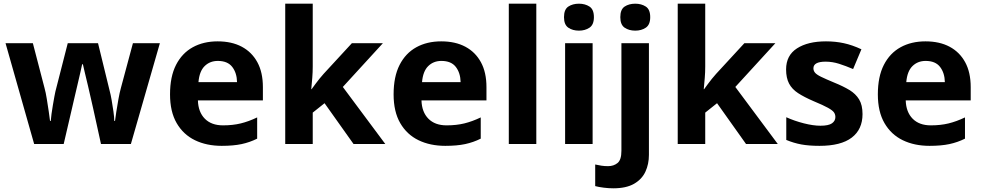

<svg xmlns="http://www.w3.org/2000/svg" viewBox="-20 -780 5321 1040"><path d="M485 -191Q481 -208 473.5 -241.5Q466 -275 457 -313.5Q448 -352 440 -384.5Q432 -417 429 -432H425Q422 -417 414.5 -384.5Q407 -352 398 -313.5Q389 -275 381 -241Q373 -207 369 -189L325 0H165L10 -546H158L221 -304Q228 -279 233.5 -244Q239 -209 244 -176.5Q249 -144 251 -125H255Q256 -139 259 -162.5Q262 -186 266.5 -211Q271 -236 274.5 -256.5Q278 -277 280 -284L347 -546H511L575 -284Q579 -270 584.5 -239Q590 -208 594.5 -176Q599 -144 599 -125H603Q605 -142 610 -174.5Q615 -207 621.5 -243Q628 -279 635 -304L700 -546H846L689 0H527Z M1159 -556Q1235 -556 1289.5 -527Q1344 -498 1374 -443Q1404 -388 1404 -308V-236H1052Q1054 -173 1089.5 -137Q1125 -101 1188 -101Q1241 -101 1284 -111.5Q1327 -122 1373 -144V-29Q1333 -9 1288.5 0.5Q1244 10 1181 10Q1099 10 1036 -20.5Q973 -51 937 -113Q901 -175 901 -269Q901 -365 933.5 -428.5Q966 -492 1024 -524Q1082 -556 1159 -556ZM1160 -450Q1117 -450 1088.5 -422Q1060 -394 1055 -335H1264Q1263 -385 1238 -417.5Q1213 -450 1160 -450Z M1674 -420Q1674 -389 1671.5 -358.5Q1669 -328 1666 -297H1668Q1678 -311 1688.5 -325Q1699 -339 1710 -353Q1721 -367 1733 -380L1886 -546H2054L1837 -309L2067 0H1895L1738 -221L1674 -170V0H1525V-760H1674Z M2370 -556Q2446 -556 2500.5 -527Q2555 -498 2585 -443Q2615 -388 2615 -308V-236H2263Q2265 -173 2300.5 -137Q2336 -101 2399 -101Q2452 -101 2495 -111.5Q2538 -122 2584 -144V-29Q2544 -9 2499.5 0.5Q2455 10 2392 10Q2310 10 2247 -20.5Q2184 -51 2148 -113Q2112 -175 2112 -269Q2112 -365 2144.5 -428.5Q2177 -492 2235 -524Q2293 -556 2370 -556ZM2371 -450Q2328 -450 2299.5 -422Q2271 -394 2266 -335H2475Q2474 -385 2449 -417.5Q2424 -450 2371 -450Z M2885 0H2736V-760H2885Z M3190 -546V0H3041V-546ZM3116 -760Q3149 -760 3173 -744.5Q3197 -729 3197 -687Q3197 -646 3173 -630Q3149 -614 3116 -614Q3082 -614 3058.5 -630Q3035 -646 3035 -687Q3035 -729 3058.5 -744.5Q3082 -760 3116 -760Z M3302 240Q3277 240 3249.5 236.5Q3222 233 3204 228V111Q3222 115 3238 117.5Q3254 120 3274 120Q3304 120 3325 103Q3346 86 3346 37V-546H3495V59Q3495 109 3476 150Q3457 191 3414.5 215.5Q3372 240 3302 240ZM3340 -687Q3340 -729 3363.5 -744.5Q3387 -760 3421 -760Q3454 -760 3478 -744.5Q3502 -729 3502 -687Q3502 -646 3478 -630Q3454 -614 3421 -614Q3387 -614 3363.5 -630Q3340 -646 3340 -687Z M3800 -420Q3800 -389 3797.5 -358.5Q3795 -328 3792 -297H3794Q3804 -311 3814.5 -325Q3825 -339 3836 -353Q3847 -367 3859 -380L4012 -546H4180L3963 -309L4193 0H4021L3864 -221L3800 -170V0H3651V-760H3800Z M4652 -162Q4652 -79 4593.5 -34.5Q4535 10 4419 10Q4362 10 4321 2.5Q4280 -5 4239 -22V-145Q4283 -125 4334 -112Q4385 -99 4424 -99Q4468 -99 4486.5 -112Q4505 -125 4505 -146Q4505 -160 4497.5 -171Q4490 -182 4465 -196Q4440 -210 4387 -232Q4336 -254 4303 -275.5Q4270 -297 4254 -327.5Q4238 -358 4238 -404Q4238 -480 4297 -518Q4356 -556 4454 -556Q4505 -556 4551 -546Q4597 -536 4646 -513L4601 -406Q4561 -423 4525 -434.5Q4489 -446 4452 -446Q4419 -446 4402.5 -437Q4386 -428 4386 -410Q4386 -397 4394.5 -386.5Q4403 -376 4427.5 -364Q4452 -352 4500 -332Q4547 -313 4581 -292.5Q4615 -272 4633.5 -241.5Q4652 -211 4652 -162Z M4993 -556Q5069 -556 5123.5 -527Q5178 -498 5208 -443Q5238 -388 5238 -308V-236H4886Q4888 -173 4923.5 -137Q4959 -101 5022 -101Q5075 -101 5118 -111.5Q5161 -122 5207 -144V-29Q5167 -9 5122.5 0.5Q5078 10 5015 10Q4933 10 4870 -20.5Q4807 -51 4771 -113Q4735 -175 4735 -269Q4735 -365 4767.5 -428.5Q4800 -492 4858 -524Q4916 -556 4993 -556ZM4994 -450Q4951 -450 4922.5 -422Q4894 -394 4889 -335H5098Q5097 -385 5072 -417.5Q5047 -450 4994 -450Z"/></svg>

Font: Noto Sans Kawi
Style: Bold
Weight: 700
Designer: Fadhl Haqq
Version: Version 1.000